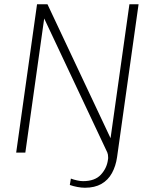

<svg xmlns="http://www.w3.org/2000/svg" viewBox="-20 -717 699 902"><path d="M379 165Q363 165 344 161.5Q325 158 308 152L313 122Q326 127 342 130.5Q358 134 370 134Q426 134 454 103.5Q482 73 487 34Q488 31 488 27.5Q488 24 488 22Q488 8 484 -1L183 -640H189L99 0H56L154 -697H203L504 -58H498L588 -697H631L530 21Q524 63 506 96Q488 129 456.5 147Q425 165 379 165Z"/></svg>

Font: Hanken Grotesk ExtraLight
Style: Italic
Weight: 250
Italic angle: -8°
Designer: Alfredo Marco Pradil
Foundry: Hanken Design Co.
Version: Version 3.013